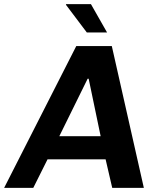

<svg xmlns="http://www.w3.org/2000/svg" viewBox="-62 -909 760 929"><path d="M-42 0 307 -686H479L634 0H481L449 -138H168L99 0ZM225 -250H425L367 -528H362ZM358 -752 257 -886 258 -889H378L456 -752Z"/></svg>

Font: Chivo Medium SemiBold
Style: Italic
Weight: 600
Italic angle: -8.05°
Version: Version 2.002